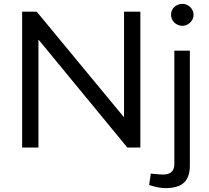

<svg xmlns="http://www.w3.org/2000/svg" viewBox="-20 -760 1078 989"><path d="M94 0V-700H169L617 -158H619V-700H703V0H636L180 -554H178V0ZM832 209Q819 209 802.5 206.5Q786 204 768 199L748 193L757 134L775 136Q786 137 798.5 138Q811 139 820 139Q849 139 863.5 125.5Q878 112 878 85V-499H958V93Q958 152 928 180.5Q898 209 832 209ZM919 -627Q904 -627 890 -635Q876 -643 868.5 -656Q861 -669 861 -684Q861 -699 868.5 -712Q876 -725 890 -732.5Q904 -740 919 -740Q935 -740 948 -732.5Q961 -725 969 -712Q977 -699 977 -684Q977 -668 969 -655.5Q961 -643 948 -635Q935 -627 919 -627Z"/></svg>

Font: REM Light
Style: Regular
Weight: 300
Designer: Octavio Pardo
Foundry: Ashler Design
Version: Version 1.005;gftools[0.9.28]